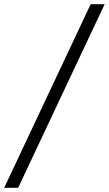

<svg xmlns="http://www.w3.org/2000/svg" viewBox="-116 -780 522 921"><path d="M-96 121 319 -760H386L-29 121Z"/></svg>

Font: Noto Serif Medium
Style: Italic
Weight: 500
Italic angle: -12°
Designer: Monotype Design Team
Foundry: Monotype Imaging Inc.
Version: Version 2.014; ttfautohint (v1.8.4.7-5d5b)